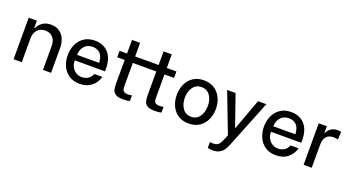

<svg xmlns="http://www.w3.org/2000/svg" viewBox="-59 -1390 4166 2291"><g transform="rotate(20 2024.0 -245.0)"><path d="M69 -527H173V-437H181Q200 -481 243 -511Q286 -541 349 -541Q417 -541 461 -508.5Q505 -476 525 -425.5Q545 -375 545 -318V0H442V-303Q442 -375 405.5 -413Q369 -451 309 -451Q246 -451 209.5 -410Q173 -369 173 -303V0H69Z M659 -267Q659 -338 686 -400.5Q713 -463 769.5 -502Q826 -541 908 -541Q1016 -541 1080 -470.5Q1144 -400 1144 -266V-237H760V-230Q760 -190 778 -155Q796 -120 829 -98.5Q862 -77 905 -77Q952 -77 986 -100.5Q1020 -124 1035 -164H1137Q1117 -90 1058 -41.5Q999 7 907 7Q825 7 769 -32Q713 -71 686 -133.5Q659 -196 659 -267ZM763 -308H1043Q1039 -389 1002.5 -425.5Q966 -462 906 -462Q842 -462 803.5 -420Q765 -378 763 -308Z M1223 -527H1318V-700H1421V-527H1719V-700H1823V-527H1945V-445H1823V-167Q1823 -130 1826.5 -112Q1830 -94 1845.5 -83Q1861 -72 1896 -72Q1921 -72 1945 -78V-5Q1938 -2 1912.5 1Q1887 4 1861 4Q1797 4 1766 -16Q1735 -36 1727 -67.5Q1719 -99 1719 -149V-445H1421V-167Q1421 -130 1424.5 -112Q1428 -94 1444 -83Q1460 -72 1495 -72Q1520 -72 1544 -78V-5Q1537 -2 1511 1Q1485 4 1459 4Q1395 4 1364 -16Q1333 -36 1325 -67.5Q1317 -99 1317 -149L1318 -445H1223Z M2044 -266Q2044 -339 2071.5 -401.5Q2099 -464 2155 -502.5Q2211 -541 2292 -541Q2373 -541 2429 -502.5Q2485 -464 2513 -401.5Q2541 -339 2541 -267Q2541 -195 2513 -132.5Q2485 -70 2429 -31.5Q2373 7 2292 7Q2211 7 2155 -31Q2099 -69 2071.5 -131.5Q2044 -194 2044 -266ZM2185 -133Q2223 -79 2292 -79Q2361 -79 2399.5 -133Q2438 -187 2438 -268Q2438 -349 2399.5 -402Q2361 -455 2292 -455Q2224 -455 2185 -401.5Q2146 -348 2146 -268Q2146 -187 2185 -133Z M2696 -527 2832 -136H2838L2981 -527H3087L2846 74Q2830 112 2815 137.5Q2800 163 2764.5 186.5Q2729 210 2672 210Q2642 210 2608 202V127Q2632 131 2650 131Q2683 131 2703 119Q2723 107 2734.5 87.5Q2746 68 2761 32L2783 -21L2589 -527Z M3151 -267Q3151 -338 3178 -400.5Q3205 -463 3261.5 -502Q3318 -541 3400 -541Q3508 -541 3572 -470.5Q3636 -400 3636 -266V-237H3252V-230Q3252 -190 3270 -155Q3288 -120 3321 -98.5Q3354 -77 3397 -77Q3444 -77 3478 -100.5Q3512 -124 3527 -164H3629Q3609 -90 3550 -41.5Q3491 7 3399 7Q3317 7 3261 -32Q3205 -71 3178 -133.5Q3151 -196 3151 -267ZM3255 -308H3535Q3531 -389 3494.5 -425.5Q3458 -462 3398 -462Q3334 -462 3295.5 -420Q3257 -378 3255 -308Z M3752 -527H3855V-443H3861Q3874 -478 3907.5 -502.5Q3941 -527 3994 -527Q4008 -527 4018 -526Q4028 -525 4038 -521L4034 -423Q4007 -431 3978 -431Q3919 -431 3887 -397.5Q3855 -364 3855 -287V0H3752Z"/></g></svg>

Font: Lopes Sans Medium
Style: Regular
Weight: 500
Designer: Gabriel Lam, Diego Maldonado
Foundry: TypeRant, Foresti Design
Version: Version 4.000